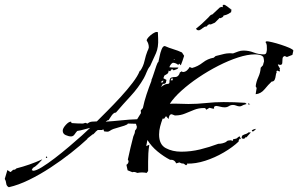

<svg xmlns="http://www.w3.org/2000/svg" viewBox="-154 -657 1250 805"><path d="M-117 128Q-127 123 -128 112Q-129 101 -134 93L-123 56L-111 64H-109L-99 55L-91 54L-85 49Q-30 35 21 12H23Q16 20 5 31Q-6 42 -16 47L-21 56L-15 59Q-3 59 21.5 44Q46 29 76 6Q106 -17 136 -42.5Q166 -68 189.5 -89Q213 -110 224 -121Q211 -118 197.5 -114Q184 -110 170 -108Q165 -103 159 -94Q153 -85 144 -85Q134 -85 121.5 -90.5Q109 -96 109 -109Q109 -119 121.5 -133Q134 -147 144 -147L146 -141Q158 -140 170 -139.5Q182 -139 194 -139L204 -142L213 -139Q221 -146 231.5 -147Q242 -148 252 -148Q268 -164 295 -191Q322 -218 351 -249.5Q380 -281 402 -310Q424 -339 431 -358L433 -361L434 -360Q447 -379 452 -402Q457 -425 465 -445V-444Q466 -446 468 -451Q470 -456 470 -458Q470 -474 461 -487Q461 -493 469 -501.5Q477 -510 487 -516.5Q497 -523 503 -523Q508 -523 508 -521L509 -496Q511 -459 500 -434Q489 -409 474 -377V-379Q466 -368 461 -355Q456 -342 449 -329Q426 -289 394 -254.5Q362 -220 332 -185H331Q323 -185 314 -172.5Q305 -160 301 -153H298L290 -148V-147Q322 -149 355 -152.5Q388 -156 421 -157L437 -183L436 -194L445 -204Q451 -233 460.5 -261.5Q470 -290 481 -318V-322Q484 -328 490 -346.5Q496 -365 501.5 -381Q507 -397 510 -397Q512 -404 515 -420Q518 -436 523.5 -450Q529 -464 537 -464Q555 -456 573.5 -450.5Q592 -445 609 -437L618 -423Q615 -413 611.5 -403Q608 -393 604 -383L598 -390L593 -385Q584 -393 571 -394Q566 -392 562 -386.5Q558 -381 556 -375Q562 -374 568.5 -374Q575 -374 582 -374H594Q593 -369 586 -366.5Q579 -364 574 -362L567 -368L559 -358L553 -361Q553 -350 545 -346L535 -340L531 -329L544 -322L541 -309L534 -305L529 -306Q526 -302 521 -292Q537 -305 547 -305Q557 -305 556.5 -312.5Q556 -320 559 -327Q562 -334 580 -334Q588 -334 593.5 -340Q599 -346 600 -353L608 -358L612 -355Q622 -355 629.5 -361.5Q637 -368 641 -376L651 -372Q675 -378 696 -394.5Q717 -411 742 -415L750 -422Q768 -427 786 -431Q804 -435 823 -433Q834 -437 844.5 -441Q855 -445 867 -445Q889 -445 909.5 -437Q930 -429 952 -429Q961 -429 963 -437Q965 -445 965 -451Q965 -459 964.5 -466.5Q964 -474 959 -481L964 -484Q970 -484 987 -480Q1004 -476 1024 -469.5Q1044 -463 1059 -456.5Q1074 -450 1076 -445L1072 -427L1049 -418L1040 -422Q1031 -420 1030.5 -410.5Q1030 -401 1029.5 -393Q1029 -385 1021 -385Q1020 -385 1017.5 -385.5Q1015 -386 1012 -387L1011 -385L1020 -369L1018 -365L1020 -360L1018 -357L1009 -361L1005 -359L1006 -354Q1003 -349 1002 -339.5Q1001 -330 997.5 -322.5Q994 -315 985 -315Q971 -302 955.5 -283Q940 -264 918 -262V-263L922 -288L918 -295Q920 -314 929 -333.5Q938 -353 939 -373L949 -384Q949 -387 951 -392.5Q953 -398 953 -400Q953 -405 952 -409.5Q951 -414 950 -418Q944 -425 934 -427Q924 -429 914 -429Q884 -429 844 -416Q804 -403 761 -381Q718 -359 678 -332Q638 -305 606.5 -276.5Q575 -248 558 -222Q578 -223 597.5 -222Q617 -221 636 -221Q673 -221 709.5 -225Q746 -229 783 -229Q828 -229 874 -226L880 -221L867 -217Q863 -215 859 -213Q855 -211 851 -211Q844 -211 837 -214Q830 -217 823 -217Q813 -217 805.5 -212Q798 -207 788 -207Q779 -207 770 -209.5Q761 -212 751 -213L743 -209L744 -203L741 -201L724 -205L711 -197L706 -204H700Q679 -204 660 -196.5Q641 -189 622 -181Q603 -173 582 -173H579L566 -178Q559 -178 556 -171Q553 -164 553 -158L542 -170L534 -159L528 -160Q522 -144 517.5 -127Q513 -110 513 -93Q513 -51 541 -36Q569 -21 606 -21Q646 -21 685 -30.5Q724 -40 761 -54Q771 -54 780 -56.5Q789 -59 796 -63V-65Q803 -69 815 -69L820 -66L823 -69V-73L837 -76L850 -86L857 -73L851 -76L846 -66L847 -64Q822 -40 784.5 -18Q747 4 706.5 17Q666 30 630 29L631 32L626 36L616 29L607 28L598 24L585 28Q577 11 559 13Q532 -1 506.5 -22Q481 -43 464 -70L459 -44L460 -45L472 -50Q469 -32 468 -14.5Q467 3 467 20V60L461 68Q456 67 451 66.5Q446 66 441 66Q437 66 432 66.5Q427 67 422 68Q418 66 412.5 64.5Q407 63 401 65Q392 62 381 57L376 34Q385 29 385 18L382 12Q387 -13 393 -37Q399 -61 405 -85Q408 -91 410 -97Q412 -103 412 -109L418 -117L420 -125L416 -138L382 -139Q382 -135 367 -130Q352 -125 335.5 -120.5Q319 -116 314 -113Q310 -111 305 -107.5Q300 -104 294 -105L283 -106L279 -115L274 -112H256L246 -104H247L237 -94H235L212 -76L213 -75Q183 -47 143 -15.5Q103 16 58 45.5Q13 75 -32 97Q-77 119 -117 128ZM577 -406 578 -409H576L574 -407ZM565 -320 571 -321 568 -331 561 -321ZM526 -310 531 -317 530 -320 520 -313ZM888 -219 886 -220 887 -224 895 -220ZM906 -105 902 -109V-111Q910 -116 920 -117Q914 -110 906 -105ZM864 -75 859 -79Q859 -85 862.5 -89Q866 -93 872 -91L868 -93Q881 -95 888 -102H898L880 -82V-81L876 -82L871 -76ZM38 5 40 -1 43 0 44 4 43 5ZM681 -530H678Q673 -530 670 -533.5Q667 -537 669 -538Q676 -543 681.5 -548Q687 -553 693 -558L719 -583L729 -594L730 -593L733 -596Q736 -596 737 -597L768 -626L769 -625L770 -626Q770 -628 773 -628L779 -627Q781 -627 780 -631Q779 -635 781 -636Q782 -637 785 -637Q789 -637 792.5 -634Q796 -631 800 -629L809 -622Q810 -621 811.5 -620.5Q813 -620 813 -618L815 -617H817L816 -614L815 -606L804 -599L795 -595L788 -593Q782 -592 782.5 -590Q783 -588 779 -585L771 -581Q770 -580 767 -582L747 -562L731 -555Q727 -554 725 -555Q723 -556 721 -554Q717 -553 715 -549Q713 -545 710 -546Q702 -545 695.5 -539Q689 -533 681 -530Z"/></svg>

Font: Kolker Brush
Style: Regular
Weight: 400
Designer: Robert E. Leuschke
Foundry: Robert E. Leuschke
Version: Version 1.010; ttfautohint (v1.8.3)